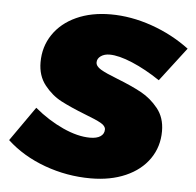

<svg xmlns="http://www.w3.org/2000/svg" viewBox="-66 -597 665 650"><g transform="rotate(5 266.5 -271.5)"><path d="M-21 -97 61 -214Q108 -175 158.5 -152Q209 -129 251 -129Q274 -129 286.5 -137.5Q299 -146 299 -161Q299 -173 282 -182.5Q265 -192 228 -206Q177 -226 144.5 -243Q112 -260 87 -291.5Q62 -323 62 -369Q62 -422 90 -463.5Q118 -505 168.5 -528Q219 -551 285 -551Q354 -551 424.5 -526.5Q495 -502 554 -458L466 -343Q417 -376 370.5 -395.5Q324 -415 293 -415Q275 -415 263 -406.5Q251 -398 251 -385Q251 -372 268.5 -361.5Q286 -351 325 -336Q376 -316 409 -298Q442 -280 467 -249Q492 -218 492 -172Q492 -119 463.5 -78Q435 -37 383.5 -14.5Q332 8 265 8Q184 8 108.5 -19.5Q33 -47 -21 -97Z"/></g></svg>

Font: TypoPRO Montserrat
Style: Italic
Weight: 800
Italic angle: -11.3°
Designer: Julieta Ulanovsky
Foundry: Julieta Ulanovsky
Version: Version 6.001